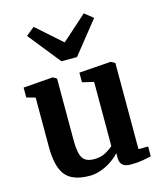

<svg xmlns="http://www.w3.org/2000/svg" viewBox="-127 -958 896 1061"><g transform="rotate(-15 321.0 -427.0)"><path d="M490.5 9.5Q457 9.5 442.2 -4.2Q427.5 -18 427.5 -46V-72.5Q411 -53 383.5 -33.8Q356 -14.5 322.5 -1.8Q289 11 254 11Q157.5 11 117 -38.2Q76.5 -87.5 76.5 -201.5V-484L26.5 -498V-554.5L196 -567.5H197L218 -554.5V-202Q218 -130 235.5 -100.8Q253 -71.5 301.5 -71.5Q340.5 -71.5 368.5 -87.2Q396.5 -103 411 -117V-484L345.5 -499.5V-554.5L525.5 -567.5H528L551.5 -554.5V-62H607L606.5 -5.5Q588.5 -1.5 558.5 4Q528.5 9.5 490.5 9.5ZM166.5 -864.5 310.5 -737 454 -865 502.5 -825.5 355 -641H266L118.5 -825.5Z"/></g></svg>

Font: Merriweather
Style: Bold
Weight: 700
Designer: Eben Sorkin
Foundry: Eben Sorkin
Version: Version 2.100; ttfautohint (v1.7.19-72a1) -l 8 -r 50 -G 200 